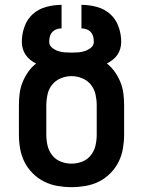

<svg xmlns="http://www.w3.org/2000/svg" viewBox="-20 -760 590 792"><path d="M275 12Q246 12 217 7Q188 2 162 -11Q136 -24 115 -45Q94 -66 81 -92Q68 -118 63 -147Q58 -176 58 -205V-326Q58 -350 61 -374Q64 -398 73 -420.5Q82 -443 96 -463Q110 -483 129 -498Q116 -504 105 -513Q94 -522 86 -533.5Q78 -545 74 -559Q70 -573 70 -587Q70 -619 81 -650Q92 -681 115.5 -702Q139 -723 170.5 -731.5Q202 -740 234 -740V-643Q223 -643 212.5 -639Q202 -635 195 -627Q188 -619 185.5 -608.5Q183 -598 183 -587Q183 -573 194.5 -563.5Q206 -554 219.5 -549.5Q233 -545 247 -544Q261 -543 275 -543Q289 -543 303 -544Q317 -545 330.5 -549.5Q344 -554 355.5 -563.5Q367 -573 367 -587Q367 -598 364.5 -608.5Q362 -619 355 -627Q348 -635 337.5 -639Q327 -643 316 -643V-740Q348 -740 379.5 -731.5Q411 -723 434.5 -702Q458 -681 469 -650Q480 -619 480 -587Q480 -573 476 -559Q472 -545 464 -533.5Q456 -522 445 -513.5Q434 -505 421 -498Q440 -483 454 -463Q468 -443 477 -420.5Q486 -398 489 -374Q492 -350 492 -326V-205Q492 -176 487 -147Q482 -118 469 -92Q456 -66 435 -45Q414 -24 388 -11Q362 2 333 7Q304 12 275 12ZM275 -85Q298 -85 319.5 -93.5Q341 -102 355 -120Q369 -138 374 -160Q379 -182 379 -205V-326Q379 -348 374 -370.5Q369 -393 355 -410.5Q341 -428 319.5 -437Q298 -446 275 -446Q252 -446 230.5 -437Q209 -428 195 -410.5Q181 -393 176 -370.5Q171 -348 171 -326V-205Q171 -182 176 -160Q181 -138 195 -120Q209 -102 230.5 -93.5Q252 -85 275 -85Z"/></svg>

Font: Lode Term
Style: Bold
Weight: 700
Monospace: yes
Designer: Belleve Invis
Foundry: Belleve Invis
Version: Version 29.2.0